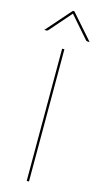

<svg xmlns="http://www.w3.org/2000/svg" viewBox="-137 -942 518 982"><g transform="rotate(15 122.0 -450.5)"><path d="M3 0ZM128 0H116V-700H128ZM243 -769H233Q230.5 -769 228 -769.8Q225.5 -770.5 223 -773L125 -885Q124 -885.5 123 -887.5L121 -885L23 -773Q20.5 -770.5 18 -769.8Q15.5 -769 13 -769H3L119 -901H127Z"/></g></svg>

Font: Lato Hairline
Style: Regular
Weight: 100
Designer: Lukasz Dziedzic
Foundry: tyPoland Lukasz Dziedzic
Version: Version 2.007; 2014-02-27